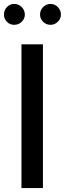

<svg xmlns="http://www.w3.org/2000/svg" viewBox="-21 -954 329 974"><path d="M87.9 0V-729H196.8V0ZM-1 -879.9Q-1 -902.3 14.2 -918.2Q29.3 -934.1 50.8 -934.1Q73.2 -934.1 89.1 -918.2Q105 -902.3 105 -879.9Q105 -858.9 89.1 -843.5Q73.2 -828.1 50.8 -828.1Q29.3 -828.1 14.2 -843.5Q-1 -858.9 -1 -879.9ZM182.1 -879.9Q182.1 -902.3 197.8 -918.2Q213.4 -934.1 234.9 -934.1Q256.3 -934.1 272.2 -918.2Q288.1 -902.3 288.1 -879.9Q288.1 -858.9 272.2 -843.5Q256.3 -828.1 234.9 -828.1Q213.4 -828.1 197.8 -843.5Q182.1 -858.9 182.1 -879.9Z"/></svg>

Font: Lumene Sans Medium
Style: Regular
Weight: 500
Designer: Deni Anggara
Version: Version 1.003;Glyphs 3.1.2 (3151)